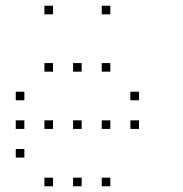

<svg xmlns="http://www.w3.org/2000/svg" viewBox="-20 -685 640 670"><path d="M136 -665Q135 -665 135 -665Q135 -665 135 -664V-636Q135 -635 135 -635Q135 -635 136 -635H164Q165 -635 165 -635Q165 -635 165 -636V-664Q165 -665 165 -665Q165 -665 164 -665ZM336 -665Q335 -665 335 -665Q335 -665 335 -664V-636Q335 -635 335 -635Q335 -635 336 -635H364Q365 -635 365 -635Q365 -635 365 -636V-664Q365 -665 365 -665Q365 -665 364 -665ZM136 -465Q135 -465 135 -465Q135 -465 135 -464V-436Q135 -435 135 -435Q135 -435 136 -435H164Q165 -435 165 -435Q165 -435 165 -436V-464Q165 -465 165 -465Q165 -465 164 -465ZM236 -465Q235 -465 235 -465Q235 -465 235 -464V-436Q235 -435 235 -435Q235 -435 236 -435H264Q265 -435 265 -435Q265 -435 265 -436V-464Q265 -465 265 -465Q265 -465 264 -465ZM336 -465Q335 -465 335 -465Q335 -465 335 -464V-436Q335 -435 335 -435Q335 -435 336 -435H364Q365 -435 365 -435Q365 -435 365 -436V-464Q365 -465 365 -465Q365 -465 364 -465ZM36 -365Q35 -365 35 -365Q35 -365 35 -364V-336Q35 -335 35 -335Q35 -335 36 -335H64Q65 -335 65 -335Q65 -335 65 -336V-364Q65 -365 65 -365Q65 -365 64 -365ZM436 -365Q435 -365 435 -365Q435 -365 435 -364V-336Q435 -335 435 -335Q435 -335 436 -335H464Q465 -335 465 -335Q465 -335 465 -336V-364Q465 -365 465 -365Q465 -365 464 -365ZM36 -265Q35 -265 35 -265Q35 -265 35 -264V-236Q35 -235 35 -235Q35 -235 36 -235H64Q65 -235 65 -235Q65 -235 65 -236V-264Q65 -265 65 -265Q65 -265 64 -265ZM136 -265Q135 -265 135 -265Q135 -265 135 -264V-236Q135 -235 135 -235Q135 -235 136 -235H164Q165 -235 165 -235Q165 -235 165 -236V-264Q165 -265 165 -265Q165 -265 164 -265ZM236 -265Q235 -265 235 -265Q235 -265 235 -264V-236Q235 -235 235 -235Q235 -235 236 -235H264Q265 -235 265 -235Q265 -235 265 -236V-264Q265 -265 265 -265Q265 -265 264 -265ZM336 -265Q335 -265 335 -265Q335 -265 335 -264V-236Q335 -235 335 -235Q335 -235 336 -235H364Q365 -235 365 -235Q365 -235 365 -236V-264Q365 -265 365 -265Q365 -265 364 -265ZM436 -265Q435 -265 435 -265Q435 -265 435 -264V-236Q435 -235 435 -235Q435 -235 436 -235H464Q465 -235 465 -235Q465 -235 465 -236V-264Q465 -265 465 -265Q465 -265 464 -265ZM36 -165Q35 -165 35 -165Q35 -165 35 -164V-136Q35 -135 35 -135Q35 -135 36 -135H64Q65 -135 65 -135Q65 -135 65 -136V-164Q65 -165 65 -165Q65 -165 64 -165ZM136 -65Q135 -65 135 -65Q135 -65 135 -64V-36Q135 -35 135 -35Q135 -35 136 -35H164Q165 -35 165 -35Q165 -35 165 -36V-64Q165 -65 165 -65Q165 -65 164 -65ZM236 -65Q235 -65 235 -65Q235 -65 235 -64V-36Q235 -35 235 -35Q235 -35 236 -35H264Q265 -35 265 -35Q265 -35 265 -36V-64Q265 -65 265 -65Q265 -65 264 -65ZM336 -65Q335 -65 335 -65Q335 -65 335 -64V-36Q335 -35 335 -35Q335 -35 336 -35H364Q365 -35 365 -35Q365 -35 365 -36V-64Q365 -65 365 -65Q365 -65 364 -65Z"/></svg>

Font: Doto Black Thin
Style: Regular
Weight: 250
Monospace: yes
Version: Version 1.000